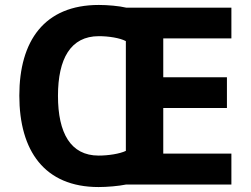

<svg xmlns="http://www.w3.org/2000/svg" viewBox="-20 -838 1013 775"><path d="M379 -818C159 -818 58 -673 58 -452C58 -230 159 -83 378 -83C412 -83 459 -87 488 -93H914V-218H639V-402H896V-526H639V-683H914V-807H490C461 -814 414 -818 379 -818ZM379 -692C418 -692 464 -685 488 -672V-229C463 -217 417 -210 378 -210C265 -210 214 -301 214 -451C214 -601 265 -692 379 -692Z"/></svg>

Font: Noto Sans Kannada UI
Style: Bold
Weight: 700
Designer: Jelle Bosma - Monotype Design Team
Foundry: Monotype Imaging Inc.
Version: Version 2.005